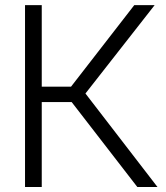

<svg xmlns="http://www.w3.org/2000/svg" viewBox="-20 -748 666 768"><path d="M80.1 0V-727.5H147V-401.4H264.2L517.1 -727.5H598.6L321.8 -374L609.9 0H529.3L266.6 -339.8H147V0Z"/></svg>

Font: Inter 28pt Light
Style: Regular
Weight: 300
Designer: Rasmus Andersson
Foundry: rsms
Version: Version 4.001;git-66647c0bb